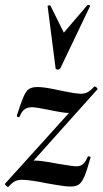

<svg xmlns="http://www.w3.org/2000/svg" viewBox="-32 -743 412 770"><path d="M-12 -6 308 -360 302 -349Q289 -314 276.5 -302Q264 -290 243 -290Q222 -290 161 -303Q111 -313 97 -313Q78 -313 66.5 -304.5Q55 -296 47 -276Q46 -273 42 -273Q39 -273 37 -275Q35 -277 36 -281Q53 -334 63 -356.5Q73 -379 85 -386.5Q97 -394 119 -394Q147 -394 205 -381Q212 -380 240.5 -374Q269 -368 291 -367Q307 -367 319 -373Q331 -379 346 -396H348Q351 -396 356 -391.5Q361 -387 359 -385L40 -29L35 -39Q59 -99 105 -99Q129 -99 163 -93Q197 -87 202 -86Q260 -76 275 -76Q291 -76 301.5 -85.5Q312 -95 320 -115Q321 -116 324 -116Q327 -116 329.5 -114.5Q332 -113 331 -111Q317 -60 306.5 -35.5Q296 -11 284 -3Q272 5 253 5Q229 5 196 -1Q163 -7 155 -8Q93 -21 56 -22Q40 -22 28 -16Q16 -10 1 7Q-1 8 -7.5 2Q-14 -4 -12 -6ZM171 -719 224 -612 318 -722Q319 -723 322 -723Q325 -723 327.5 -721.5Q330 -720 329 -718L210 -469Q207 -464 199 -464Q196 -464 193.5 -465.5Q191 -467 191 -469L159 -718Q159 -721 164.5 -721.5Q170 -722 171 -719Z"/></svg>

Font: Cormorant Garamond
Style: Bold Italic
Weight: 700
Italic angle: -10°
Designer: Christian Thalmann (Catharsis Fonts)
Foundry: Catharsis Fonts
Version: Version 4.000